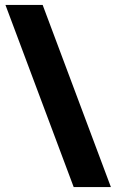

<svg xmlns="http://www.w3.org/2000/svg" viewBox="-20 -744 470 774"><path d="M152 -724 427 10H277L2 -724Z"/></svg>

Font: Noto Sans Gujarati Condensed Black
Style: Regular
Weight: 900
Width: 3
Designer: Jelle Bosma - Monotype Design Team, Universal Thirst
Foundry: Monotype Imaging Inc.
Version: Version 2.106; ttfautohint (v1.8.4.7-5d5b)